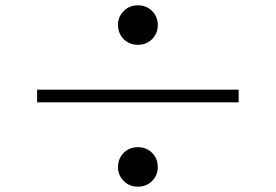

<svg xmlns="http://www.w3.org/2000/svg" viewBox="-20 -730 1040 724"><path d="M425 -636Q425 -667 446.5 -688.5Q468 -710 500 -710Q532 -710 553.5 -688.5Q575 -667 575 -636Q575 -604 553.5 -582.5Q532 -561 500 -561Q468 -561 446.5 -582.5Q425 -604 425 -636ZM880 -344H120V-392H880ZM425 -100Q425 -132 446.5 -153.5Q468 -175 500 -175Q532 -175 553.5 -153.5Q575 -132 575 -100Q575 -69 553.5 -47.5Q532 -26 500 -26Q468 -26 446.5 -47.5Q425 -69 425 -100Z"/></svg>

Font: Noto Serif TC ExtraLight
Style: Bold
Weight: 700
Version: Version 2.002-H1;hotconv 1.1.0;makeotfexe 2.6.0